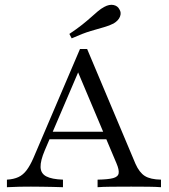

<svg xmlns="http://www.w3.org/2000/svg" viewBox="-20 -781 705 801"><path d="M8.9 0V-31.5Q37.1 -33.1 56.9 -42.3Q76.6 -51.6 91.1 -71Q105.6 -90.3 119.4 -121.8L313.7 -576.6H343.5L545.2 -97.6Q561.3 -61.3 584.3 -46.8Q607.3 -32.3 651.6 -31.5V0Q631.5 -1.6 599.6 -2Q567.7 -2.4 527.4 -2.4Q479 -2.4 443.1 -2Q407.3 -1.6 387.1 0V-31.5Q431.5 -32.3 452 -37.9Q472.6 -43.5 475 -58.1Q477.4 -72.6 466.1 -99.2L300.8 -491.1L315.3 -500.8L166.9 -154Q148.4 -110.5 149.2 -83.9Q150 -57.3 173 -45.2Q196 -33.1 242.7 -31.5V0Q222.6 -0.8 200.4 -1.2Q178.2 -1.6 155.2 -2Q132.3 -2.4 108.9 -2.4Q85.5 -2.4 62.1 -2Q38.7 -1.6 8.9 0ZM168.5 -200 182.3 -231.5H451.6L462.9 -200ZM279 -621 269.4 -639.5Q300.8 -660.5 322.6 -677.8Q344.4 -695.2 360.1 -709.3Q375.8 -723.4 388.7 -734.3Q401.6 -745.2 415.3 -752.4Q436.3 -763.7 453.6 -760.1Q471 -756.5 478.2 -741.9Q487.1 -728.2 480.6 -711.7Q474.2 -695.2 454 -683.1Q437.1 -674.2 414.1 -667.7Q391.1 -661.3 358.5 -651.6Q325.8 -641.9 279 -621Z"/></svg>

Font: Playfair 12pt Light
Style: Regular
Weight: 300
Designer: Claus Eggers Sørensen
Foundry: Claus Eggers Sørensen
Version: Version 2.000;gftools[0.9.28]